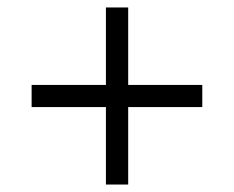

<svg xmlns="http://www.w3.org/2000/svg" viewBox="-20 -554 626 513"><path d="M263 -61Q263 -107 263 -150Q263 -193 263 -230V-365Q263 -402.5 263 -445.2Q263 -488 263 -534H322.5Q322.5 -488 322.5 -445.2Q322.5 -402.5 322.5 -365V-230Q322.5 -193 322.5 -150Q322.5 -107 322.5 -61ZM64.5 -268V-327Q110.5 -327 153.2 -327Q196 -327 233 -327H352Q389.5 -327 432.2 -327Q475 -327 520.5 -327V-268Q475 -268 432.2 -268Q389.5 -268 352 -268H233Q196 -268 153.2 -268Q110.5 -268 64.5 -268Z"/></svg>

Font: Commissioner Thin Light
Style: Regular
Weight: 300
Version: Version 1.000